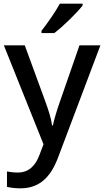

<svg xmlns="http://www.w3.org/2000/svg" viewBox="-20 -786 567 1046"><path d="M430 -756V-766H306C282 -721 235 -655 206 -618V-606H276C324 -642 402 -719 430 -756ZM1 -539 217 0 195 58C174 115 138 154 77 154C54 154 32 151 18 148V232C35 236 59 240 92 240C196 240 257 177 296 73L527 -539H413L307 -234C290 -186 275 -136 268 -102H264C258 -144 244 -186 227 -233L115 -539Z"/></svg>

Font: Noto Sans Gujarati UI Medium
Style: Regular
Weight: 500
Designer: Jelle Bosma - Monotype Design Team, Universal Thirst
Foundry: Monotype Imaging Inc.
Version: Version 2.106